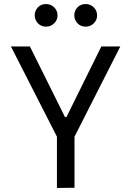

<svg xmlns="http://www.w3.org/2000/svg" viewBox="-20 -930 654 951"><path d="M128 -700 302 -350H309L482 -700H576L349 -253V0L262 1V-253L34 -700ZM364 -894Q380 -910 404 -910Q428 -910 444.5 -893.5Q461 -877 461 -854Q461 -831 444.5 -814.5Q428 -798 404 -798Q380 -798 364 -814.5Q348 -831 348 -854Q348 -877 364 -894ZM168 -894Q184 -910 208 -910Q232 -910 248.5 -893.5Q265 -877 265 -854Q265 -831 248.5 -814.5Q232 -798 208 -798Q184 -798 168 -814.5Q152 -831 152 -854Q152 -877 168 -894Z"/></svg>

Font: Lopes Sans
Style: Regular
Weight: 400
Designer: Gabriel Lam, Diego Maldonado
Foundry: TypeRant, Foresti Design
Version: Version 4.000